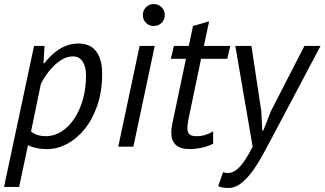

<svg xmlns="http://www.w3.org/2000/svg" viewBox="-25 -728 1611 953"><path d="M144 -500H196L191 -414H195Q209 -432 226.5 -449.5Q244 -467 265 -481Q286 -495 311 -503.5Q336 -512 365 -512Q389 -512 410 -504.5Q431 -497 447 -479.5Q463 -462 472.5 -433Q482 -404 482 -362Q482 -274 458 -204.5Q434 -135 395 -87Q356 -39 307.5 -13.5Q259 12 211 12Q176 12 149.5 5.5Q123 -1 114 -8L70 200H-5ZM337 -448Q310 -448 285.5 -434Q261 -420 240.5 -399.5Q220 -379 204 -355.5Q188 -332 178 -312L129 -75Q146 -62 164 -57Q182 -52 203 -52Q242 -52 277.5 -73.5Q313 -95 341 -135Q369 -175 385.5 -231Q402 -287 402 -356Q402 -396 385.5 -422Q369 -448 337 -448Z M668 -500H743L637 0H562ZM684 -653Q684 -676 699.5 -692Q715 -708 738 -708Q761 -708 777 -692Q793 -676 793 -653Q793 -630 777 -614.5Q761 -599 738 -599Q715 -599 699.5 -614.5Q684 -630 684 -653Z M838 -500H912L933 -599L1013 -622L987 -500H1118L1103 -436H973L910 -134Q908 -122 906.5 -112Q905 -102 905 -94Q905 -70 916 -61Q927 -52 949 -52Q973 -52 993 -58Q1013 -64 1033 -76V-15Q1012 -3 979 4.5Q946 12 916 12Q825 12 825 -71Q825 -88 830 -113L898 -436H823Z M1272 -176 1277 -80H1282L1320 -177L1486 -500H1566L1330 -54Q1304 -5 1278.5 41.5Q1253 88 1226 124.5Q1199 161 1170 183Q1141 205 1110 205Q1093 205 1080.5 203Q1068 201 1058 196L1082 127Q1093 131 1106 131Q1135 131 1164 101Q1193 71 1229 0L1143 -500H1223Z"/></svg>

Font: PT Sans
Style: Italic
Weight: 400
Italic angle: -12°
Designer: A.Korolkova, O.Umpeleva, V.Yefimov
Foundry: ParaType Ltd
Version: Version 2.003W OFL